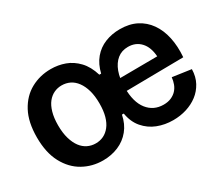

<svg xmlns="http://www.w3.org/2000/svg" viewBox="-102 -761 1142 1000"><g transform="rotate(-30 469.0 -261.0)"><path d="M273 13Q208 13 153.5 -17.5Q99 -48 66 -109.5Q33 -171 33 -263Q33 -355 65.5 -415.5Q98 -476 152.5 -506Q207 -536 273 -536Q317 -536 357 -521.5Q397 -507 429 -473.5Q461 -440 478 -384H489Q501 -435 529.5 -469Q558 -503 599 -519.5Q640 -536 688 -536Q745 -536 787 -514.5Q829 -493 856.5 -454Q884 -415 895.5 -361.5Q907 -308 902 -244L510 -239V-314L787 -316Q783 -373 754 -404Q725 -435 679 -435Q641 -435 614.5 -413.5Q588 -392 573.5 -353Q559 -314 559 -259Q559 -172 595 -126.5Q631 -81 691 -81Q717 -81 736.5 -89.5Q756 -98 769 -112Q782 -126 789 -144.5Q796 -163 798 -184L910 -168Q909 -123 890.5 -89Q872 -55 842.5 -32.5Q813 -10 775 2Q737 14 694 14Q644 14 600.5 -3Q557 -20 526.5 -55.5Q496 -91 487 -145H476Q466 -94 437 -58.5Q408 -23 365.5 -5Q323 13 273 13ZM284 -83Q310 -83 331.5 -93.5Q353 -104 369.5 -125Q386 -146 395 -178Q404 -210 404 -254Q404 -299 394.5 -332.5Q385 -366 368 -389Q351 -412 328.5 -423Q306 -434 279 -434Q255 -434 233.5 -424Q212 -414 195.5 -393.5Q179 -373 169.5 -340Q160 -307 160 -263Q160 -217 170 -183Q180 -149 196.5 -127Q213 -105 235.5 -94Q258 -83 284 -83Z"/></g></svg>

Font: Bricolage Grotesque 60pt SemiBold
Style: Regular
Weight: 600
Version: Version 1.001;gftools[0.9.33.dev8+g029e19f]